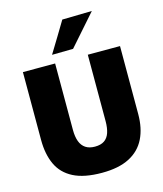

<svg xmlns="http://www.w3.org/2000/svg" viewBox="-139 -1070 1005 1186"><g transform="rotate(-15 363.5 -477.0)"><path d="M365 14.5Q251 14.5 182.5 -20.8Q114 -56 83.5 -122Q53 -188 53 -279Q53 -297.5 53 -329Q53 -360.5 53 -398.8Q53 -437 53 -474Q53 -544.5 53 -599.8Q53 -655 53 -713H259Q259 -655 259 -599.8Q259 -544.5 259 -474V-288Q259 -244.5 270.2 -214.2Q281.5 -184 305 -168.5Q328.5 -153 364.5 -153Q402 -153 424.8 -168.5Q447.5 -184 457.8 -214.2Q468 -244.5 468 -288.5V-474Q468 -544.5 468 -599.8Q468 -655 468 -713H674Q674 -655 674 -599.8Q674 -544.5 674 -474Q674 -437 674 -398.2Q674 -359.5 674 -327.5Q674 -295.5 674 -278.5Q674 -187.5 641.5 -121.8Q609 -56 540.8 -20.8Q472.5 14.5 365 14.5ZM254.5 -769.5Q284.5 -818.5 313.8 -866.8Q343 -915 372 -963.5L562 -967.5Q532 -933.5 502.8 -900.2Q473.5 -867 445.2 -834.8Q417 -802.5 389.5 -771.5Z"/></g></svg>

Font: Commissioner Thin ExtraBold
Style: Regular
Weight: 800
Version: Version 1.000